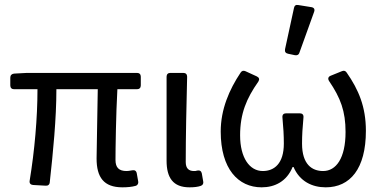

<svg xmlns="http://www.w3.org/2000/svg" viewBox="-20 -763 1582 793"><path d="M378.9 -108.4C378.9 -31.2 408.2 10.7 485.4 10.7C506.8 10.7 524.4 8.8 539.1 4.9C547.9 2.9 552.7 -4.9 550.8 -13.7L544.9 -46.9C543 -57.6 536.1 -61.5 526.4 -59.6C515.6 -57.6 507.8 -56.6 502.9 -56.6C471.7 -56.6 457 -70.3 457 -102.5C457 -145.5 459 -291 464.8 -394.5H545.9C555.7 -394.5 561.5 -400.4 561.5 -410.2V-446.3C561.5 -456.1 555.7 -461.9 545.9 -461.9H91.8L38.1 -459C28.3 -458 22.5 -452.1 22.5 -442.4V-410.2C22.5 -400.4 28.3 -394.5 38.1 -394.5H134.8C134.8 -276.4 123 -141.6 102.5 -16.6C100.6 -5.9 106.4 0 116.2 1L168 3.9C177.7 4.9 184.6 0 185.5 -9.8C199.2 -134.8 212.9 -271.5 212.9 -394.5H383.8C382.8 -294.9 378.9 -153.3 378.9 -108.4Z M668 -99.6C668 -29.3 694.3 10.7 762.7 10.7C782.2 10.7 796.9 8.8 808.6 4.9C817.4 2 821.3 -4.9 819.3 -13.7L813.5 -46.9C811.5 -56.6 804.7 -60.5 794.9 -58.6C790 -56.6 785.2 -56.6 781.2 -56.6C759.8 -56.6 747.1 -67.4 747.1 -93.8C747.1 -197.3 750 -327.1 752.9 -446.3C752.9 -456.1 747.1 -461.9 737.3 -461.9H683.6C673.8 -461.9 668 -456.1 668 -446.3Z M1194.3 -730.5 1157.2 -559.6C1155.3 -548.8 1160.2 -543 1169.9 -541L1197.3 -535.2C1206.1 -533.2 1213.9 -536.1 1216.8 -545.9L1277.3 -713.9C1281.2 -724.6 1277.3 -731.4 1266.6 -733.4L1211.9 -742.2C1202.1 -744.1 1196.3 -740.2 1194.3 -730.5ZM891.6 -219.7C891.6 -65.4 963.9 10.7 1060.5 10.7C1115.2 10.7 1164.1 -13.7 1188.5 -73.2H1192.4C1217.8 -13.7 1269.5 10.7 1325.2 10.7C1425.8 10.7 1491.2 -65.4 1491.2 -222.7C1491.2 -322.3 1460.9 -392.6 1412.1 -462.9C1407.2 -470.7 1400.4 -472.7 1391.6 -468.8L1345.7 -450.2C1335.9 -446.3 1333 -438.5 1338.9 -428.7C1386.7 -358.4 1407.2 -303.7 1407.2 -217.8C1407.2 -109.4 1368.2 -56.6 1314.5 -56.6C1268.6 -56.6 1227.5 -84 1227.5 -169.9C1227.5 -205.1 1229.5 -236.3 1233.4 -278.3C1234.4 -289.1 1228.5 -294.9 1218.8 -294.9H1161.1C1151.4 -294.9 1145.5 -289.1 1146.5 -278.3C1150.4 -236.3 1152.3 -204.1 1152.3 -169.9C1152.3 -86.9 1112.3 -56.6 1065.4 -56.6C1010.7 -56.6 971.7 -111.3 971.7 -204.1C971.7 -293.9 998 -356.4 1046.9 -425.8C1052.7 -435.5 1050.8 -442.4 1041 -447.3L994.1 -468.8C985.4 -472.7 978.5 -470.7 973.6 -462.9C926.8 -392.6 891.6 -311.5 891.6 -219.7Z"/></svg>

Font: Ed Sans Neue
Style: Regular
Weight: 400
Designer: Stephen Hutchings
Version: Version 1.004;PS 001.004;hotconv 1.0.88;makeotf.lib2.5.64775